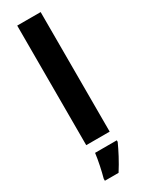

<svg xmlns="http://www.w3.org/2000/svg" viewBox="-252 -798 809 1057"><g transform="rotate(-30 152.5 -269.5)"><path d="M227 0V-760H78V0ZM237 71V61H99C94 104 80 169 69 208V221H156C190 168 217 115 237 71Z"/></g></svg>

Font: Noto Sans Arabic UI
Style: Bold
Weight: 700
Designer: Monotype Design Team, Nadine Chahine and Nizar Qandah
Foundry: Monotype Imaging Inc.
Version: Version 2.010